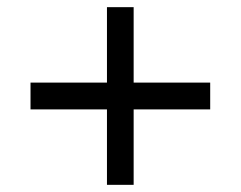

<svg xmlns="http://www.w3.org/2000/svg" viewBox="-20 -516 672 536"><path d="M278.6 0V-210.6H65.2V-285.4H278.6V-496H353.1V-285.4H566.8V-210.6H353.1V0Z"/></svg>

Font: Atkinson Hyperlegible Mono ExtraLight
Style: Regular
Weight: 200
Monospace: yes
Designer: Elliott Scott, Megan Eiswerth, Linus Boman, Theodore Petrosky, Letters from Sweden
Foundry: Applied Design Works, Letters from Sweden
Version: Version 2.001